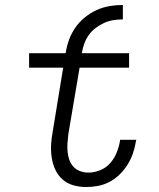

<svg xmlns="http://www.w3.org/2000/svg" viewBox="-20 -744 640 772"><path d="M326 8Q300 8 275 1Q250 -6 231.5 -22.5Q213 -39 202.5 -61.5Q192 -84 188 -110Q184 -136 185.5 -162.5Q187 -189 192 -215L234 -472H97V-530H244Q248 -557 257 -582.5Q266 -608 282 -631.5Q298 -655 320.5 -673.5Q343 -692 368.5 -703.5Q394 -715 420.5 -719.5Q447 -724 474 -724V-666Q455 -666 436 -663Q417 -660 399 -652Q381 -644 364.5 -631.5Q348 -619 336.5 -602.5Q325 -586 318.5 -567.5Q312 -549 309 -530H499V-472H300L255 -206Q253 -188 251.5 -170.5Q250 -153 251.5 -135.5Q253 -118 258.5 -102Q264 -86 275 -74Q286 -62 302 -56Q318 -50 336 -50Q359 -50 382.5 -59.5Q406 -69 422.5 -87.5Q439 -106 448.5 -129Q458 -152 462 -175Q462 -177 462.5 -178.5Q463 -180 463 -182H528Q527 -180 527 -177.5Q527 -175 526 -173Q522 -149 514 -126Q506 -103 492.5 -81.5Q479 -60 460.5 -42Q442 -24 420 -12.5Q398 -1 374 3.5Q350 8 326 8Z"/></svg>

Font: Iosevka Curly Slab LtExObl
Style: Regular
Weight: 300
Width: 7
Italic angle: -9°
Monospace: yes
Designer: Belleve Invis
Foundry: Belleve Invis
Version: Version 11.1.0; ttfautohint (v1.8.3)